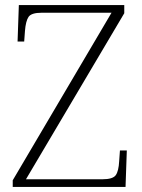

<svg xmlns="http://www.w3.org/2000/svg" viewBox="-20 -734 558 754"><path d="M30 0V-26L418 -684H144Q103 -684 92 -667.5Q81 -651 78 -612L75 -571H49L54 -714H468V-682L82 -30H382Q423 -30 434.5 -46Q446 -62 448 -101L451 -143H478L473 0Z"/></svg>

Font: Noto Serif ExtraLight
Style: Regular
Weight: 200
Designer: Monotype Design Team
Foundry: Monotype Imaging Inc.
Version: Version 2.015; ttfautohint (v1.8.4.7-5d5b)